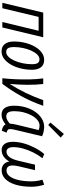

<svg xmlns="http://www.w3.org/2000/svg" viewBox="788 -1614 836 2452"><g transform="rotate(90 1206.0 -388.0)"><path d="M16 0 141 -522H456L331 0H261L373 -463H196L85 0Z M637 10Q574 10 542 -31.5Q510 -73 510 -149Q510 -224 527.5 -293Q545 -362 576.5 -416.5Q608 -471 651 -502.5Q694 -534 745 -534Q807 -534 839 -493Q871 -452 871 -378Q871 -303 853.5 -233Q836 -163 804.5 -108.5Q773 -54 730.5 -22Q688 10 637 10ZM644 -49Q677 -49 705.5 -78.5Q734 -108 755.5 -157Q777 -206 788.5 -264Q800 -322 800 -379Q800 -428 785.5 -451Q771 -474 737 -474Q704 -474 675.5 -444.5Q647 -415 625.5 -366.5Q604 -318 592.5 -261Q581 -204 581 -148Q581 -97 595.5 -73Q610 -49 644 -49Z M979 0Q988 -80 992 -170.5Q996 -261 994 -351.5Q992 -442 981 -522H1053Q1064 -427 1063 -317Q1062 -207 1052 -94Q1177 -289 1259 -522H1331Q1278 -368 1205.5 -238Q1133 -108 1051 0Z M1447 10Q1386 10 1358 -32Q1330 -74 1330 -147Q1330 -227 1350.5 -297Q1371 -367 1408.5 -420.5Q1446 -474 1495 -504Q1544 -534 1601 -534Q1627 -534 1661 -527Q1695 -520 1720 -507L1639 -167Q1634 -145 1631 -128.5Q1628 -112 1628 -100Q1628 -79 1639 -69Q1650 -59 1674 -55L1650 7Q1588 -2 1568 -41Q1543 -20 1511.5 -5Q1480 10 1447 10ZM1468 -50Q1491 -50 1515 -63.5Q1539 -77 1559 -96Q1560 -116 1564 -139Q1568 -162 1574 -188L1641 -464Q1628 -470 1613.5 -472.5Q1599 -475 1582 -475Q1546 -475 1513.5 -448.5Q1481 -422 1455.5 -376.5Q1430 -331 1415 -273Q1400 -215 1400 -152Q1400 -100 1415.5 -75Q1431 -50 1468 -50ZM1576 -586 1545 -614 1691 -786 1737 -745Z M1895 9Q1846 9 1818.5 -28.5Q1791 -66 1791 -134Q1791 -200 1810.5 -271Q1830 -342 1865 -410.5Q1900 -479 1947 -535L2001 -512Q1959 -459 1927 -394.5Q1895 -330 1877 -264.5Q1859 -199 1859 -141Q1859 -99 1874 -76Q1889 -53 1917 -53Q1997 -53 2033 -205L2083 -417H2153L2103 -205Q2099 -185 2096 -167Q2093 -149 2093 -133Q2093 -53 2158 -53Q2200 -53 2231 -93Q2262 -133 2279 -205Q2296 -277 2296 -371Q2296 -406 2290.5 -442.5Q2285 -479 2275 -512L2339 -534Q2352 -494 2358.5 -451.5Q2365 -409 2365 -373Q2365 -257 2339 -171Q2313 -85 2266 -38Q2219 9 2155 9Q2109 9 2079 -17Q2049 -43 2043 -90Q1987 9 1895 9Z"/></g></svg>

Font: Ubuntu Sans Condensed
Style: Italic
Weight: 400
Width: 3
Italic angle: -13.5°
Designer: Dalton Maag Ltd
Foundry: Dalton Maag Ltd
Version: Version 1.006; ttfautohint (v1.8.4.7-5d5b)